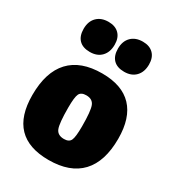

<svg xmlns="http://www.w3.org/2000/svg" viewBox="-176 -820 851 935"><g transform="rotate(30 249.5 -352.5)"><path d="M159 -717Q197 -717 218.5 -695.5Q240 -674 240 -635Q240 -593 216.5 -568.5Q193 -544 152 -544Q112 -544 91 -565.5Q70 -587 70 -627Q70 -669 94 -693Q118 -717 159 -717ZM352 -717Q390 -717 411.5 -695.5Q433 -674 433 -635Q433 -593 409.5 -568.5Q386 -544 345 -544Q305 -544 284 -565.5Q263 -587 263 -627Q263 -669 287 -693Q311 -717 352 -717ZM258 -484Q370 -484 427 -424Q484 -364 484 -247Q484 -119 422.5 -53.5Q361 12 241 12Q15 12 15 -223Q15 -352 76.5 -418Q138 -484 258 -484ZM244 -353Q215 -353 206 -334.5Q197 -316 197 -257Q197 -169 208 -141.5Q219 -114 255 -114Q283 -114 292 -132.5Q301 -151 301 -211Q301 -298 290 -325.5Q279 -353 244 -353Z"/></g></svg>

Font: Alegreya Sans Black
Style: Regular
Weight: 900
Designer: Juan Pablo del Peral
Foundry: Huerta Tipografica
Version: Version 2.007